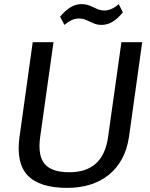

<svg xmlns="http://www.w3.org/2000/svg" viewBox="-20 -905 730 933"><path d="M307 8Q172 8 114.5 -52.5Q57 -113 75 -241L139 -700H240L175 -238Q163 -149 197 -108.5Q231 -68 317 -68Q481 -68 505 -238L570 -700H671L607 -241Q598 -179 572.5 -132.5Q547 -86 507.5 -54.5Q468 -23 417 -7.5Q366 8 307 8ZM272 -824Q297 -854 322.5 -869.5Q348 -885 375 -885Q398 -885 416 -877.5Q434 -870 451 -862Q468 -854 487 -854Q504 -854 521.5 -861.5Q539 -869 557 -885L577 -845Q553 -815 527.5 -799.5Q502 -784 474 -784Q452 -784 434 -792Q416 -800 399.5 -807.5Q383 -815 363 -815Q346 -815 329 -807.5Q312 -800 293 -784Z"/></svg>

Font: Pathway Extreme 28pt Medium
Style: Italic
Weight: 500
Italic angle: -8°
Designer: Eduardo Rodriguez Tunni
Foundry: Eduardo Rodriguez Tunni
Version: Version 1.001;gftools[0.9.26]